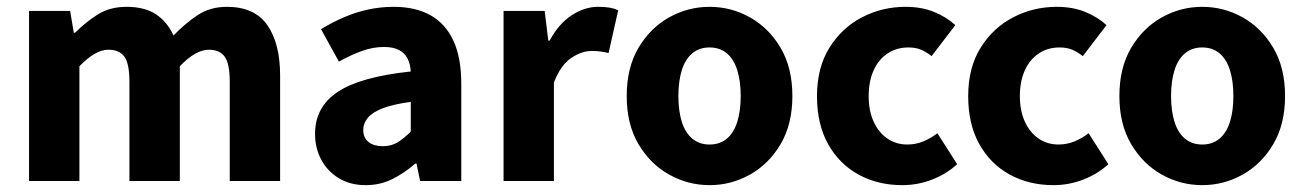

<svg xmlns="http://www.w3.org/2000/svg" viewBox="-20 -528 3804 560"><path d="M64.7 0V-496.1H184.6L195.2 -432.6H199Q229.5 -463.3 265 -485.7Q300.5 -508.1 349.2 -508.1Q401.6 -508.1 434.6 -486.5Q467.5 -464.9 486.1 -424.5Q519.1 -459 555.9 -483.5Q592.7 -508.1 641.8 -508.1Q722.6 -508.1 759.8 -454.6Q797 -401 797 -308V0H650.1V-289.1Q650.1 -342.6 635.3 -362.8Q620.5 -383 588.9 -383Q570.3 -383 549.3 -371.3Q528.4 -359.7 504.5 -334.7V0H357.5V-289.1Q357.5 -342.6 342.7 -362.8Q327.9 -383 296.1 -383Q258 -383 211.6 -334.7V0Z M1046.7 12Q1001.6 12 968.4 -8.1Q935.2 -28.2 917 -62.1Q898.9 -96 898.9 -137.5Q898.9 -216.1 965 -260Q1031.1 -304 1178.1 -319.5Q1176.7 -341.2 1168.6 -357.3Q1160.4 -373.4 1143.6 -382.2Q1126.8 -391 1099.8 -391Q1068.6 -391 1036.7 -379.7Q1004.7 -368.4 968.5 -348.3L916.3 -442.9Q947.9 -462.3 982.1 -477.1Q1016.3 -492 1052.8 -500Q1089.2 -508.1 1128.2 -508.1Q1191.8 -508.1 1235.7 -483.5Q1279.5 -458.8 1302.4 -409.3Q1325.4 -359.7 1325.4 -283.6V0H1205.4L1194.8 -50.8H1191.1Q1160 -23.5 1124.5 -5.8Q1089.1 12 1046.7 12ZM1096.6 -101.6Q1121.5 -101.6 1140.3 -113.2Q1159 -124.8 1178.1 -144.3V-230.9Q1126 -223.8 1095.8 -212Q1065.6 -200.2 1052.6 -184.1Q1039.5 -168.1 1039.5 -149.3Q1039.5 -125.6 1055.1 -113.6Q1070.7 -101.6 1096.6 -101.6Z M1448.7 0V-496.1H1568.6L1579.2 -409.5H1583Q1609.8 -459.2 1647.7 -483.6Q1685.5 -508.1 1723.8 -508.1Q1744.9 -508.1 1758.7 -505.6Q1772.5 -503.1 1783.1 -498.1L1755 -373.3Q1742.5 -376.3 1731.9 -377.8Q1721.4 -379.3 1704.9 -379.3Q1676.8 -379.3 1646.2 -359Q1615.6 -338.6 1595.6 -287.5V0Z M2049.5 12Q1986.9 12 1931.8 -18.7Q1876.7 -49.4 1842.3 -107.5Q1807.9 -165.6 1807.9 -247.8Q1807.9 -330.5 1842.3 -388.6Q1876.7 -446.7 1931.8 -477.4Q1986.9 -508.1 2049.5 -508.1Q2112.4 -508.1 2167.3 -477.4Q2222.3 -446.7 2256.7 -388.6Q2291.1 -330.5 2291.1 -247.8Q2291.1 -165.6 2256.7 -107.5Q2222.3 -49.4 2167.3 -18.7Q2112.4 12 2049.5 12ZM2049.5 -106.5Q2079.9 -106.5 2100.3 -123.9Q2120.6 -141.2 2130.5 -173.1Q2140.4 -205 2140.4 -247.8Q2140.4 -290.8 2130.5 -322.8Q2120.6 -354.9 2100.3 -372.2Q2079.9 -389.6 2049.5 -389.6Q2019.3 -389.6 1998.9 -372.2Q1978.4 -354.9 1968.5 -322.8Q1958.6 -290.8 1958.6 -247.8Q1958.6 -205 1968.5 -173.1Q1978.4 -141.2 1998.9 -123.9Q2019.3 -106.5 2049.5 -106.5Z M2611.4 12Q2540.6 12 2484.3 -18.7Q2427.9 -49.4 2395.4 -107.5Q2362.9 -165.6 2362.9 -247.8Q2362.9 -330.5 2399 -388.6Q2435.1 -446.7 2494 -477.4Q2552.9 -508.1 2621.4 -508.1Q2667.3 -508.1 2703.6 -493.5Q2739.9 -479 2766.3 -454.7L2697.2 -364.3Q2683.2 -375.5 2667.3 -382.6Q2651.4 -389.6 2629.5 -389.6Q2595.1 -389.6 2568.9 -372.2Q2542.7 -354.9 2528.1 -322.8Q2513.6 -290.8 2513.6 -247.8Q2513.6 -205 2528.2 -173.1Q2542.9 -141.2 2568.2 -123.9Q2593.6 -106.5 2626.3 -106.5Q2650.7 -106.5 2672.8 -115.5Q2694.9 -124.6 2714.1 -139.5L2771.7 -49.1Q2741 -20.8 2699 -4.4Q2656.9 12 2611.4 12Z M3052.4 12Q2981.6 12 2925.3 -18.7Q2868.9 -49.4 2836.4 -107.5Q2803.9 -165.6 2803.9 -247.8Q2803.9 -330.5 2840 -388.6Q2876.1 -446.7 2935 -477.4Q2993.9 -508.1 3062.4 -508.1Q3108.3 -508.1 3144.6 -493.5Q3180.9 -479 3207.3 -454.7L3138.2 -364.3Q3124.2 -375.5 3108.3 -382.6Q3092.4 -389.6 3070.5 -389.6Q3036.1 -389.6 3009.9 -372.2Q2983.7 -354.9 2969.1 -322.8Q2954.6 -290.8 2954.6 -247.8Q2954.6 -205 2969.2 -173.1Q2983.9 -141.2 3009.2 -123.9Q3034.6 -106.5 3067.3 -106.5Q3091.7 -106.5 3113.8 -115.5Q3135.9 -124.6 3155.1 -139.5L3212.7 -49.1Q3182 -20.8 3140 -4.4Q3097.9 12 3052.4 12Z M3486.5 12Q3423.9 12 3368.8 -18.7Q3313.7 -49.4 3279.3 -107.5Q3244.9 -165.6 3244.9 -247.8Q3244.9 -330.5 3279.3 -388.6Q3313.7 -446.7 3368.8 -477.4Q3423.9 -508.1 3486.5 -508.1Q3549.4 -508.1 3604.3 -477.4Q3659.3 -446.7 3693.7 -388.6Q3728.1 -330.5 3728.1 -247.8Q3728.1 -165.6 3693.7 -107.5Q3659.3 -49.4 3604.3 -18.7Q3549.4 12 3486.5 12ZM3486.5 -106.5Q3516.9 -106.5 3537.3 -123.9Q3557.6 -141.2 3567.5 -173.1Q3577.4 -205 3577.4 -247.8Q3577.4 -290.8 3567.5 -322.8Q3557.6 -354.9 3537.3 -372.2Q3516.9 -389.6 3486.5 -389.6Q3456.3 -389.6 3435.9 -372.2Q3415.4 -354.9 3405.5 -322.8Q3395.6 -290.8 3395.6 -247.8Q3395.6 -205 3405.5 -173.1Q3415.4 -141.2 3435.9 -123.9Q3456.3 -106.5 3486.5 -106.5Z"/></svg>

Font: Mada
Style: Regular
Weight: 400
Designer: Khaled Hosny
Version: Version 1.5